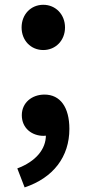

<svg xmlns="http://www.w3.org/2000/svg" viewBox="-20 -577 365 810"><path d="M162.6 -365.9C214.8 -365.9 254.3 -406.6 254.3 -461.1C254.3 -515.9 214.8 -556.8 162.6 -556.8C109.8 -556.8 71.1 -515.9 71.1 -461.1C71.1 -406.6 109.8 -365.9 162.6 -365.9ZM83.9 213.6C205.3 173.1 272.7 84 272.7 -33.1C272.7 -123.7 234.8 -178 167.6 -178C114.6 -178 72 -143.7 72 -90.9C72 -35.3 115.7 -3.9 163.7 -3.9C185.3 -3.9 205.3 -10 220.5 -25L168.7 -111.8L173.6 -7.4C174.3 52 131.2 104.2 53 133.5Z"/></svg>

Font: Source Han Sans JP VF
Style: Regular
Weight: 250
Designer: Ryoko NISHIZUKA 西塚涼子 (kana, bopomofo & ideographs); Paul D. Hunt (Latin, Greek & Cyrillic); Sandoll Communications 산돌커뮤니
Foundry: Adobe
Version: Version 2.004;hotconv 1.0.118;makeotfexe 2.5.65603